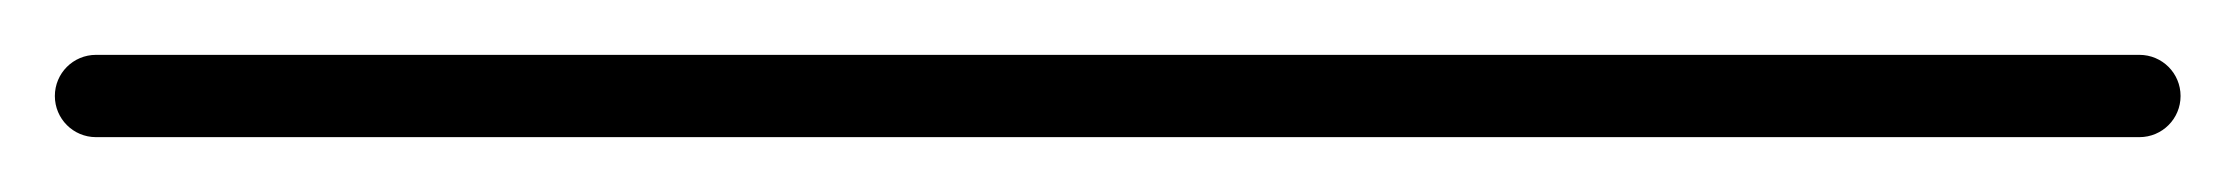

<svg xmlns="http://www.w3.org/2000/svg" viewBox="-35 -35 815 70"><path d="M0 -15C-8.3 -15 -15 -8.3 -15 0C-15 8.3 -8.3 15 0 15C248.3 15 496.7 15 745 15C753.3 15 760 8.3 760 0C760 -8.3 753.3 -15 745 -15C496.7 -15 248.3 -15 0 -15Z"/></svg>

Font: FRB American Cursive Just Baseline
Style: Italic
Weight: 400
Italic angle: -25°
Version: Version 2.0;Modular Font Editor K font №1